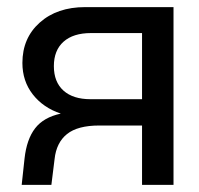

<svg xmlns="http://www.w3.org/2000/svg" viewBox="-20 -520 560 540"><path d="M259 -167Q198.5 -167 168.5 -143Q138.5 -119 133.5 -72.5L124.5 0H41L49 -74Q55 -128.5 78.8 -159.2Q102.5 -190 151 -200.5Q101.5 -217 72.2 -254.5Q43 -292 43 -343Q43 -413 91.8 -456.5Q140.5 -500 219.5 -500H468V0H379.5V-167ZM236 -427Q186 -427 158.8 -402.8Q131.5 -378.5 131.5 -334Q131.5 -289.5 158.5 -265.2Q185.5 -241 234.5 -241H379.5V-427Z"/></svg>

Font: Overused Grotesk
Style: Regular
Weight: 450
Version: Version 0.004